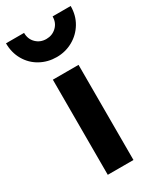

<svg xmlns="http://www.w3.org/2000/svg" viewBox="-233 -812 724 874"><g transform="rotate(-30 129.0 -375.0)"><path d="M61 -500H196V0H61ZM-41 -750H54Q54 -717 75.5 -696Q97 -675 128.5 -675Q160 -675 182 -696Q204 -717 204 -750H299Q299 -701 276 -662.5Q253 -624 214 -602Q174.9 -580 128.5 -580Q82.1 -580 43 -601.5Q4 -623 -18.5 -662Q-41 -701 -41 -750Z"/></g></svg>

Font: Uncut Sans Variable
Style: Regular
Weight: 400
Designer: Kasper Nordkvist
Foundry: UNCUT.wtf
Version: Version 1.304;Glyphs 3.2 (3246)